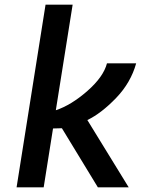

<svg xmlns="http://www.w3.org/2000/svg" viewBox="-20 -802 603 822"><path d="M51 0 175 -782H291L219 -330Q285 -352 354 -412.5Q423 -473 438 -531H563Q540 -448 477 -382.5Q414 -317 354 -288L531 0H399L245 -253L207 -252L167 0Z"/></svg>

Font: Exo
Style: DemiBoldItalic
Weight: 600
Designer: Natanael Gama
Version: Version 1